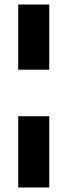

<svg xmlns="http://www.w3.org/2000/svg" viewBox="-20 -680 300 854"><path d="M61 154V-163H199V154ZM61 -370V-660H199V-370Z"/></svg>

Font: Bricolage Grotesque 96pt ExtraBold SemiCondensed ExtraBold
Style: Regular
Weight: 800
Width: 4
Version: Version 1.001;gftools[0.9.33.dev8+g029e19f]